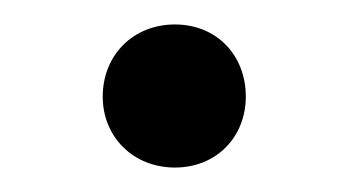

<svg xmlns="http://www.w3.org/2000/svg" viewBox="-20 -127 291 157"><path d="M181 -48C181 -82 157 -107 123 -107C89 -107 64 -82 64 -48C64 -15 89 10 123 10C157 10 181 -15 181 -48Z"/></svg>

Font: Repo
Style: Regular
Weight: 400
Designer: Stefan Peev
Foundry: Context Ltd
Version: Version 0.000